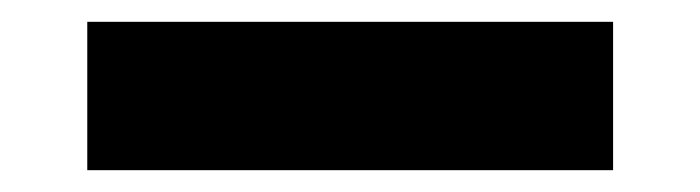

<svg xmlns="http://www.w3.org/2000/svg" viewBox="-20 -456 642 176"><path d="M542 -436V-300H60V-436Z"/></svg>

Font: SUIT ExtraBold
Style: Regular
Weight: 800
Designer: Sunn Youn; Korean Glyphs from Source Han Sans (Sandoll Communications; Soo-young Jang, Joo-yeon Kang)
Foundry: Sunn
Version: Version 1.008